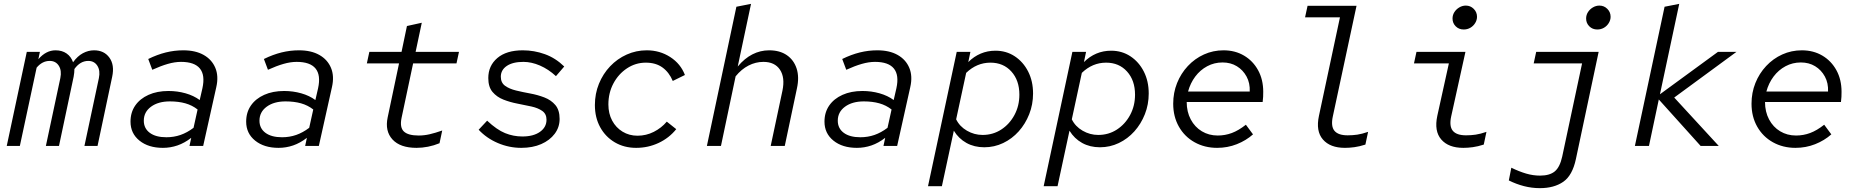

<svg xmlns="http://www.w3.org/2000/svg" viewBox="-20 -757 9640 996"><path d="M15 0 119 -488H187L179 -450Q219 -496 268 -496Q302 -496 325.5 -479.5Q349 -463 359 -434Q382 -466 410 -481Q438 -496 468 -496Q520 -496 547.5 -458Q575 -420 562 -359L486 0H418L493 -352Q501 -391 485 -416Q469 -441 438 -441Q396 -441 366 -399Q366 -390 365 -380Q364 -370 362 -359L286 0H218L293 -352Q301 -391 285 -416Q269 -441 238 -441Q218 -441 201 -432Q184 -423 170 -406L83 0Z M825 10Q750 10 703.5 -27.5Q657 -65 657 -126Q657 -174 681.5 -209.5Q706 -245 750.5 -265Q795 -285 854 -285Q900 -285 942.5 -273Q985 -261 1016 -238L1030 -299Q1045 -367 1017 -401.5Q989 -436 919 -436Q887 -436 850.5 -425.5Q814 -415 770 -395L749 -451Q796 -474 840.5 -485Q885 -496 931 -496Q994 -496 1036.5 -472Q1079 -448 1097 -405Q1115 -362 1102 -305L1034 0H963L972 -42Q937 -15 900.5 -2.5Q864 10 825 10ZM726 -131Q726 -91 757 -68Q788 -45 843 -45Q882 -45 916.5 -57Q951 -69 984 -94L1005 -189Q977 -211 941.5 -221Q906 -231 861 -231Q801 -231 763.5 -203.5Q726 -176 726 -131Z M1425 10Q1350 10 1303.5 -27.5Q1257 -65 1257 -126Q1257 -174 1281.5 -209.5Q1306 -245 1350.5 -265Q1395 -285 1454 -285Q1500 -285 1542.5 -273Q1585 -261 1616 -238L1630 -299Q1645 -367 1617 -401.5Q1589 -436 1519 -436Q1487 -436 1450.5 -425.5Q1414 -415 1370 -395L1349 -451Q1396 -474 1440.5 -485Q1485 -496 1531 -496Q1594 -496 1636.5 -472Q1679 -448 1697 -405Q1715 -362 1702 -305L1634 0H1563L1572 -42Q1537 -15 1500.5 -2.5Q1464 10 1425 10ZM1326 -131Q1326 -91 1357 -68Q1388 -45 1443 -45Q1482 -45 1516.5 -57Q1551 -69 1584 -94L1605 -189Q1577 -211 1541.5 -221Q1506 -231 1461 -231Q1401 -231 1363.5 -203.5Q1326 -176 1326 -131Z M2141 10Q2056 10 2016 -33.5Q1976 -77 1991 -148L2050 -428H1883L1896 -488H2063L2091 -622L2168 -639L2136 -488H2361L2348 -428H2123L2063 -145Q2053 -96 2075 -75Q2097 -54 2152 -54Q2180 -54 2208.5 -60.5Q2237 -67 2274 -80L2260 -14Q2231 -2 2200.5 4Q2170 10 2141 10Z M2684 10Q2621 10 2562.5 -15Q2504 -40 2463 -84L2507 -131Q2557 -84 2600 -66.5Q2643 -49 2690 -49Q2747 -49 2781 -73Q2815 -97 2815 -136Q2815 -166 2793 -181.5Q2771 -197 2737 -204.5Q2703 -212 2664 -219.5Q2625 -227 2591 -240.5Q2557 -254 2535 -280Q2513 -306 2513 -352Q2513 -416 2560 -456Q2607 -496 2692 -496Q2751 -496 2806.5 -476Q2862 -456 2907 -412L2864 -362Q2825 -398 2781 -417Q2737 -436 2695 -436Q2640 -436 2609 -415Q2578 -394 2578 -359Q2578 -328 2600 -312Q2622 -296 2657 -287.5Q2692 -279 2730.5 -272Q2769 -265 2804 -251.5Q2839 -238 2861 -212Q2883 -186 2883 -140Q2883 -97 2857.5 -63Q2832 -29 2787.5 -9.5Q2743 10 2684 10Z M3280 10Q3218 10 3169.5 -18.5Q3121 -47 3093.5 -97Q3066 -147 3066 -212Q3066 -271 3087 -322.5Q3108 -374 3145 -413Q3182 -452 3231 -474Q3280 -496 3335 -496Q3403 -496 3457 -461Q3511 -426 3533 -368L3470 -337Q3451 -382 3416.5 -407Q3382 -432 3330 -432Q3277 -432 3232.5 -402.5Q3188 -373 3162 -324Q3136 -275 3136 -215Q3136 -168 3155.5 -131.5Q3175 -95 3209.5 -74Q3244 -53 3287 -53Q3332 -53 3371.5 -73Q3411 -93 3439 -126L3488 -87Q3451 -41 3396.5 -15.5Q3342 10 3280 10Z M3647 0 3800 -722 3876 -737 3807 -412Q3842 -454 3883 -475Q3924 -496 3970 -496Q4025 -496 4061.5 -471Q4098 -446 4112.5 -401.5Q4127 -357 4114 -298L4051 0H3978L4039 -287Q4053 -355 4026 -395.5Q3999 -436 3940 -436Q3900 -436 3863 -417Q3826 -398 3796 -361L3720 0Z M4425 10Q4350 10 4303.5 -27.5Q4257 -65 4257 -126Q4257 -174 4281.5 -209.5Q4306 -245 4350.5 -265Q4395 -285 4454 -285Q4500 -285 4542.5 -273Q4585 -261 4616 -238L4630 -299Q4645 -367 4617 -401.5Q4589 -436 4519 -436Q4487 -436 4450.5 -425.5Q4414 -415 4370 -395L4349 -451Q4396 -474 4440.5 -485Q4485 -496 4531 -496Q4594 -496 4636.5 -472Q4679 -448 4697 -405Q4715 -362 4702 -305L4634 0H4563L4572 -42Q4537 -15 4500.5 -2.5Q4464 10 4425 10ZM4326 -131Q4326 -91 4357 -68Q4388 -45 4443 -45Q4482 -45 4516.5 -57Q4551 -69 4584 -94L4605 -189Q4577 -211 4541.5 -221Q4506 -231 4461 -231Q4401 -231 4363.5 -203.5Q4326 -176 4326 -131Z M4794 209 4943 -488H5014L5003 -435Q5032 -464 5067.5 -479Q5103 -494 5144 -494Q5200 -494 5244 -465Q5288 -436 5313.5 -386Q5339 -336 5339 -272Q5339 -215 5319 -164.5Q5299 -114 5264.5 -75.5Q5230 -37 5184 -15Q5138 7 5086 7Q5034 7 4993.5 -15.5Q4953 -38 4928 -79L4866 209ZM5077 -57Q5131 -57 5174 -85Q5217 -113 5242.5 -160.5Q5268 -208 5268 -266Q5268 -340 5226.5 -386Q5185 -432 5118 -432Q5047 -432 4992 -379L4940 -138Q4958 -101 4996 -79Q5034 -57 5077 -57Z M5394 209 5543 -488H5614L5603 -435Q5632 -464 5667.5 -479Q5703 -494 5744 -494Q5800 -494 5844 -465Q5888 -436 5913.5 -386Q5939 -336 5939 -272Q5939 -215 5919 -164.5Q5899 -114 5864.5 -75.5Q5830 -37 5784 -15Q5738 7 5686 7Q5634 7 5593.5 -15.5Q5553 -38 5528 -79L5466 209ZM5677 -57Q5731 -57 5774 -85Q5817 -113 5842.5 -160.5Q5868 -208 5868 -266Q5868 -340 5826.5 -386Q5785 -432 5718 -432Q5647 -432 5592 -379L5540 -138Q5558 -101 5596 -79Q5634 -57 5677 -57Z M6294 10Q6229 10 6177 -19Q6125 -48 6095.5 -100Q6066 -152 6066 -219Q6066 -276 6086 -326Q6106 -376 6142 -414.5Q6178 -453 6225.5 -474.5Q6273 -496 6327 -496Q6387 -496 6433.5 -468.5Q6480 -441 6506.5 -392.5Q6533 -344 6533 -281Q6533 -268 6532.5 -255Q6532 -242 6530 -228H6136Q6136 -177 6157 -137.5Q6178 -98 6214.5 -76Q6251 -54 6297 -54Q6335 -54 6370 -67Q6405 -80 6443 -110L6480 -60Q6444 -28 6396 -9Q6348 10 6294 10ZM6143 -282H6463Q6465 -326 6446.5 -360Q6428 -394 6396 -413.5Q6364 -433 6322 -433Q6279 -433 6242.5 -413.5Q6206 -394 6180.5 -360Q6155 -326 6143 -282Z M6957 10Q6880 10 6842.5 -33.5Q6805 -77 6822 -156L6931 -667H6750L6763 -727H7017L6894 -153Q6883 -102 6902.5 -78.5Q6922 -55 6971 -55Q6997 -55 7021 -58.5Q7045 -62 7077 -73L7063 -7Q7032 3 7006 6.5Q6980 10 6957 10Z M7573 -604Q7548 -604 7531.5 -620.5Q7515 -637 7515 -661Q7515 -679 7524.5 -694Q7534 -709 7550 -718.5Q7566 -728 7584 -728Q7608 -728 7625 -711Q7642 -694 7642 -670Q7642 -653 7632.5 -637.5Q7623 -622 7607.5 -613Q7592 -604 7573 -604ZM7571 10Q7494 10 7456.5 -33.5Q7419 -77 7436 -156L7496 -428H7315L7328 -488H7582L7508 -153Q7497 -102 7516.5 -78.5Q7536 -55 7585 -55Q7611 -55 7635 -58.5Q7659 -62 7691 -73L7677 -7Q7646 3 7620 6.5Q7594 10 7571 10Z M8266 -604Q8241 -604 8224.5 -620.5Q8208 -637 8208 -661Q8208 -679 8217.5 -694Q8227 -709 8243 -718.5Q8259 -728 8277 -728Q8301 -728 8318 -711Q8335 -694 8335 -670Q8335 -653 8325.5 -637.5Q8316 -622 8300.5 -613Q8285 -604 8266 -604ZM7968 219Q7926 219 7885.5 208.5Q7845 198 7807 179L7820 113Q7861 133 7897 143.5Q7933 154 7969 154Q8019 154 8045.5 132Q8072 110 8084 55L8187 -428H7936L7949 -488H8273L8155 68Q8137 153 8089.5 186Q8042 219 7968 219Z M8461 0 8615 -722 8691 -737 8591 -268 8892 -488H8988L8665 -251L8896 0H8802L8585 -241L8534 0Z M9294 10Q9229 10 9177 -19Q9125 -48 9095.5 -100Q9066 -152 9066 -219Q9066 -276 9086 -326Q9106 -376 9142 -414.5Q9178 -453 9225.5 -474.5Q9273 -496 9327 -496Q9387 -496 9433.5 -468.5Q9480 -441 9506.5 -392.5Q9533 -344 9533 -281Q9533 -268 9532.5 -255Q9532 -242 9530 -228H9136Q9136 -177 9157 -137.5Q9178 -98 9214.5 -76Q9251 -54 9297 -54Q9335 -54 9370 -67Q9405 -80 9443 -110L9480 -60Q9444 -28 9396 -9Q9348 10 9294 10ZM9143 -282H9463Q9465 -326 9446.5 -360Q9428 -394 9396 -413.5Q9364 -433 9322 -433Q9279 -433 9242.5 -413.5Q9206 -394 9180.5 -360Q9155 -326 9143 -282Z"/></svg>

Font: Red Hat Mono
Style: Italic
Weight: 400
Italic angle: -12°
Monospace: yes
Designer: Pentagram, MCKL
Foundry: MCKL
Version: Version 1.030